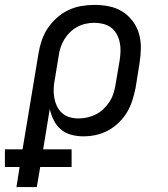

<svg xmlns="http://www.w3.org/2000/svg" viewBox="-64 -548 684 783"><path d="M3 215 16 133H-44V61H28L93 -330Q97 -356 106 -382.5Q115 -409 130.5 -432.5Q146 -456 168 -475.5Q190 -495 215.5 -507Q241 -519 268 -523.5Q295 -528 322 -528Q352 -528 381.5 -522Q411 -516 435.5 -500.5Q460 -485 477.5 -461.5Q495 -438 503 -410Q511 -382 510.5 -351.5Q510 -321 505 -290L489 -190Q484 -165 476 -139.5Q468 -114 454.5 -91Q441 -68 421 -48.5Q401 -29 377 -16Q353 -3 327.5 2.5Q302 8 276 8Q250 8 226 1.5Q202 -5 184 -20.5Q166 -36 155 -58Q144 -80 139 -104L112 61H228V133H100L86 215ZM256 -65Q274 -65 292 -69Q310 -73 327 -81.5Q344 -90 358 -103.5Q372 -117 382.5 -133Q393 -149 398.5 -166.5Q404 -184 407 -202L424 -302Q427 -321 427.5 -340Q428 -359 424 -376.5Q420 -394 411.5 -409.5Q403 -425 389 -435.5Q375 -446 357 -450.5Q339 -455 320 -455Q303 -455 285 -451Q267 -447 250.5 -438Q234 -429 220.5 -415.5Q207 -402 197.5 -386Q188 -370 182.5 -352.5Q177 -335 175 -318L160 -227Q156 -208 155 -189Q154 -170 157 -151.5Q160 -133 167.5 -116.5Q175 -100 188 -88Q201 -76 218.5 -70.5Q236 -65 256 -65Z"/></svg>

Font: Iosevka Etoile Oblique
Style: Regular
Weight: 400
Italic angle: -9°
Designer: Belleve Invis
Foundry: Belleve Invis
Version: Version 15.5.2; ttfautohint (v1.8.4)